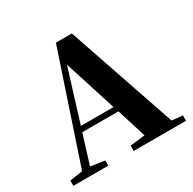

<svg xmlns="http://www.w3.org/2000/svg" viewBox="-164 -917 1089 1085"><g transform="rotate(-30 380.5 -375.0)"><path d="M325 -611 433 -272H220ZM408 0H749V-35L679 -42L437 -750H333L98 -47L14 -34V0H242V-34L150 -47L209 -237H445L505 -46L408 -35Z"/></g></svg>

Font: Noto Serif CJK SC Black
Style: Regular
Weight: 900
Designer: Ryoko NISHIZUKA 西塚涼子 (kana & ideographs); Frank Grießhammer (Latin, Greek & Cyrillic); Wenlong ZHANG 张文龙 (bopomofo); San
Foundry: Adobe
Version: Version 2.001;hotconv 1.1.0;makeotfexe 2.6.0